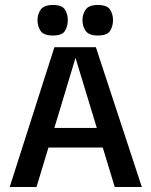

<svg xmlns="http://www.w3.org/2000/svg" viewBox="-20 -753 606 773"><path d="M19 0 199 -563H366L551 0H442L284 -520L127 0ZM140 -159 141 -238H426L427 -159ZM193 -610Q156 -610 143.5 -628.5Q131 -647 131 -672Q131 -696 144 -714.5Q157 -733 193 -733Q230 -733 241.5 -714.5Q253 -696 253 -672Q253 -647 241.5 -628.5Q230 -610 193 -610ZM374 -610Q338 -610 325 -628.5Q312 -647 312 -672Q312 -696 325 -714.5Q338 -733 374 -733Q411 -733 423 -714.5Q435 -696 435 -672Q435 -647 423 -628.5Q411 -610 374 -610Z"/></svg>

Font: Darker Grotesque
Style: Bold
Weight: 700
Designer: Gabriel Lam
Foundry: TypeRant
Version: Version 1.000;gftools[0.9.28]